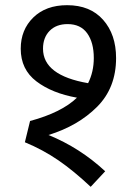

<svg xmlns="http://www.w3.org/2000/svg" viewBox="-20 -707 538 741"><path d="M167 -186Q288 -137 386 -46L330 14Q264 -48 205 -88.5Q146 -129 76 -158L96 -240Q218 -273 277 -330Q181 -347 120.5 -393Q60 -439 60 -519Q60 -592 108.5 -639.5Q157 -687 239 -687Q328 -687 378 -630.5Q428 -574 428 -483Q428 -368 354.5 -294.5Q281 -221 167 -186ZM320 -386Q342 -430 342 -483Q342 -543 316.5 -578.5Q291 -614 241 -614Q197 -614 171.5 -588Q146 -562 146 -519Q146 -416 320 -386Z"/></svg>

Font: FiraGOUPP
Style: Medium
Weight: 400
Designer: bBox Type
Foundry: bBox Type GmbH
Version: Version 1.001